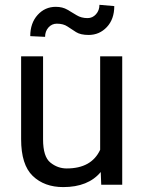

<svg xmlns="http://www.w3.org/2000/svg" viewBox="-20 -760 591 790"><path d="M396.5 0 394.5 -52.2Q342.8 9.8 240.2 9.8Q162.6 9.8 114.7 -36.1Q66.9 -82 66.9 -187.5V-528.3H157.2V-186.5Q157.2 -115.2 187.3 -91.1Q217.3 -66.9 254.4 -66.9Q356.4 -66.9 392.1 -143.6V-528.3H482.9V0ZM389.2 -740.2 450.2 -734.9Q450.2 -681.2 419.7 -648.7Q389.2 -616.2 344.7 -616.2Q311.5 -616.2 293 -627.9L257.8 -650.9Q240.7 -662.6 213.9 -662.6Q193.4 -662.6 179.4 -647Q165.5 -631.3 165.5 -608.4L104.5 -611.3Q104.5 -665 134.8 -698.5Q165 -731.9 209.5 -731.9Q237.3 -731.9 257.6 -720Q277.8 -708 295.4 -697.3Q314.5 -685.5 340.3 -685.5Q360.8 -685.5 375 -701.4Q389.2 -717.3 389.2 -740.2Z"/></svg>

Font: Roboto21382017
Style: Regular
Weight: 400
Designer: Christian Robertson
Foundry: Google
Version: Version 2.138; 2017